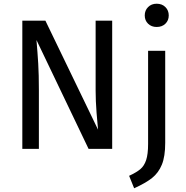

<svg xmlns="http://www.w3.org/2000/svg" viewBox="-20 -800 1000 1032"><path d="M583 0H456L176 -585Q182 -516 185.5 -457.5Q189 -399 189 -316V0H100V-689H224L507 -103Q504 -129 499 -194Q494 -259 494 -313V-689H583ZM868 -32Q868 41 850 85Q832 129 797.5 156.5Q763 184 701 212L674 145Q713 127 734 109.5Q755 92 765.5 60.5Q776 29 776 -26V-527H868ZM887 -717Q887 -690 869 -672.5Q851 -655 822 -655Q794 -655 776 -672.5Q758 -690 758 -717Q758 -744 776 -762Q794 -780 822 -780Q851 -780 869 -762Q887 -744 887 -717Z"/></svg>

Font: Fira GO
Style: Regular
Weight: 400
Designer: Carrois Corporate
Foundry: Carrois Corporate GbR
Version: Version 0.300